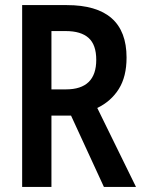

<svg xmlns="http://www.w3.org/2000/svg" viewBox="-20 -734 570 754"><path d="M67 0V-714H242Q477 -714 477 -508Q477 -433 446.5 -384.5Q416 -336 362 -310L514 0H388L259 -280H182V0ZM239 -383Q358 -383 358 -499Q358 -558 328 -585Q298 -612 238 -612H182V-383Z"/></svg>

Font: Noto Sans Mono Condensed SemiBold
Style: Regular
Weight: 600
Width: 3
Designer: Monotype Design Team
Foundry: Monotype Imaging Inc.
Version: Version 2.014